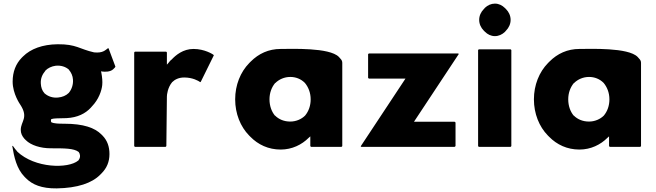

<svg xmlns="http://www.w3.org/2000/svg" viewBox="-20 -806 3630 1063"><path d="M115 -38 123 -30C151 -2 204 15 261 15C337 15 389 15 415 35H416V36C420 41 422 47 423 55C424 66 420 74 414 82V83H413C358 129 173 126 75 33V32C68 24 60 15 53 4L50 1L48 3C58 63 72 128 116 173L124 181C159 216 210 238 294 237C409 235 489 208 535 161L542 154C571 125 586 90 586 47C586 7 575 -27 548 -55L541 -62C505 -98 443 -121 336 -121C303 -121 278 -122 265 -129L263 -130V-133C263 -133 262 -134 262 -137C262 -140 262 -141 263 -143V-146L266 -147C277 -151 299 -151 348 -152C410 -155 453 -178 482 -209L489 -217C527 -256 543 -305 546 -335C548 -354 546 -378 541 -404L539 -411L546 -410C560 -408 591 -407 607 -423L614 -430C616 -432 617 -433 619 -437L582 -536L579 -540C563 -529 551 -511 501 -516C420 -534 403 -562 299 -561C216 -560 150 -536 107 -493L100 -486C68 -453 50 -409 50 -354C50 -286 92 -227 92 -227C140 -154 95 -135 95 -87C95 -68 102 -53 115 -38ZM231 -414V-415C245 -429 265 -439 288 -442C317 -445 343 -437 362 -420V-419C374 -405 383 -386 384 -365C386 -338 377 -311 361 -292L360 -291C346 -277 325 -268 301 -266C273 -263 246 -272 227 -289H226V-290C213 -304 207 -323 206 -343C204 -371 214 -394 231 -414Z M912 -457 904 -448V-516L900 -520H727L723 -516V3L727 7H897L901 3L904 -272C904 -281 908 -321 933 -351C948 -366 970 -377 1000 -377C1046 -377 1078 -359 1089 -351L1092 -354L1164 -500L1160 -504C1157 -506 1113 -535 1051 -535C994 -535 953 -501 929 -475H928L921 -468C918 -464 915 -460 912 -457ZM921 -464Z M1503 -346H1504C1525 -367 1555 -380 1587 -380C1618 -380 1646 -369 1668 -347C1687 -324 1700 -293 1700 -256C1700 -221 1689 -190 1669 -166C1649 -146 1619 -133 1587 -133C1553 -133 1524 -145 1503 -166H1502C1484 -188 1472 -219 1472 -256C1472 -292 1484 -323 1503 -346ZM1864 -482 1856 -491C1804 -544 1593 -535 1534 -535C1467 -535 1412 -509 1368 -465L1360 -457C1311 -407 1282 -335 1282 -256C1282 -177 1311 -105 1359 -56L1366 -49C1409 -5 1466 22 1534 22C1597 22 1651 -5 1689 -43L1698 -51V3L1702 7H1871L1875 3V-458C1875 -468 1871 -475 1864 -482Z M2517 -510H2022L2018 -506V-375L2022 -371H2225L1977 4L1980 7H2497L2502 3V-128L2497 -132H2272L2520 -507Z M2658 -637 2665 -630C2679 -616 2698 -606 2720 -606C2741 -606 2760 -615 2775 -629L2782 -637C2797 -652 2807 -673 2807 -696C2807 -719 2797 -740 2782 -755L2775 -762C2761 -776 2742 -786 2720 -786C2699 -786 2680 -777 2665 -763L2658 -755C2643 -740 2633 -719 2633 -696C2633 -673 2643 -652 2658 -637ZM2631 7H2807L2811 3V-529L2807 -533H2631L2627 -529V3Z M3157 -346H3158C3179 -367 3209 -380 3241 -380C3272 -380 3300 -369 3322 -347C3341 -324 3354 -293 3354 -256C3354 -221 3343 -190 3323 -166C3303 -146 3273 -133 3241 -133C3207 -133 3178 -145 3157 -166H3156C3138 -188 3126 -219 3126 -256C3126 -292 3138 -323 3157 -346ZM3518 -482 3510 -491C3458 -544 3247 -535 3188 -535C3121 -535 3066 -509 3022 -465L3014 -457C2965 -407 2936 -335 2936 -256C2936 -177 2965 -105 3013 -56L3020 -49C3063 -5 3120 22 3188 22C3251 22 3305 -5 3343 -43L3352 -51V3L3356 7H3525L3529 3V-458C3529 -468 3525 -475 3518 -482Z"/></svg>

Font: Hussar Woodtype
Style: Bd
Weight: 900
Foundry: Cannot Into Space Fonts
Version: Version 1.07